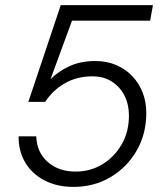

<svg xmlns="http://www.w3.org/2000/svg" viewBox="-20 -720 653 752"><path d="M268 12Q202 12 153 -14Q104 -40 78 -85Q52 -130 53 -186H122Q124 -124 166.5 -86Q209 -48 276 -48Q334 -48 381 -76.5Q428 -105 456.5 -154.5Q485 -204 485 -267Q485 -311 467.5 -345.5Q450 -380 418 -400.5Q386 -421 342 -421Q281 -421 233.5 -393.5Q186 -366 157 -321H91L218 -700H579L568 -639H262L178 -410Q209 -441 252.5 -461Q296 -481 354 -481Q398 -481 434.5 -465.5Q471 -450 497.5 -422.5Q524 -395 538.5 -358Q553 -321 553 -278Q553 -195 515 -129.5Q477 -64 412.5 -26Q348 12 268 12Z"/></svg>

Font: DM Sans 24pt Light
Style: Italic
Weight: 300
Italic angle: -10°
Designer: Colophon Foundry, Jonny Pinhorn
Foundry: Colophon Foundry
Version: Version 4.004;gftools[0.9.30]